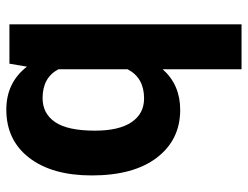

<svg xmlns="http://www.w3.org/2000/svg" viewBox="-108 -470 781 605"><g transform="rotate(-90 282.5 -167.5)"><path d="M32.2 -269Q32.2 -393.6 87.6 -465.8Q143.1 -538.1 239.7 -538.1Q324.7 -538.1 375 -473.1L384.3 -528.3H508.3V203.1H366.7V-45.4Q317.9 9.8 238.8 9.8Q144.5 9.8 88.4 -63.5Q32.2 -136.7 32.2 -269ZM173.3 -258.8Q173.3 -183.1 200 -143.6Q226.6 -104 274.9 -104Q339.8 -104 366.7 -155.8V-374Q340.3 -423.8 275.9 -423.8Q227.1 -423.8 200.2 -384.3Q173.3 -344.7 173.3 -258.8Z"/></g></svg>

Font: Shabnam FD
Style: Bold
Weight: 700
Foundry: DejaVu fonts team - Redesigned by Saber Rastikerdar - Based on Vazir font
Version: Version 5.00;October 20, 2019;FontCreator 12.0.0.2547 64-bit